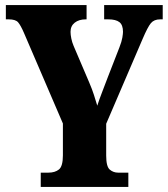

<svg xmlns="http://www.w3.org/2000/svg" viewBox="-20 -734 660 754"><path d="M140 0V-56H170Q196 -56 211.5 -68.5Q227 -81 227 -124V-249L74 -605Q61 -635 51 -646.5Q41 -658 14 -658H3V-714H320V-658H317Q290 -658 273.5 -645Q257 -632 257 -609Q257 -598 260 -583Q263 -568 269 -554L330 -411Q342 -383 348.5 -362.5Q355 -342 362 -319Q370 -344 381.5 -373.5Q393 -403 405 -435L449 -548Q458 -571 460.5 -586.5Q463 -602 463 -609Q463 -636 449 -647Q435 -658 405 -658H389V-714H619V-658H609Q585 -658 572.5 -643Q560 -628 540 -581L397 -248V-123Q397 -80 411 -68Q425 -56 444 -56H484V0Z"/></svg>

Font: Noto Serif Lao ExtraCondensed Black
Style: Regular
Weight: 900
Width: 2
Designer: Monotype Design Team
Foundry: Monotype Imaging Inc.
Version: Version 2.003; ttfautohint (v1.8.4.7-5d5b)